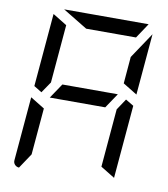

<svg xmlns="http://www.w3.org/2000/svg" viewBox="-104 -1086 1024 1173"><g transform="rotate(10 408.0 -500.0)"><path d="M205 -454 267 -546H611L549 -454ZM723 -564 635 -618 649 -784 756 -944ZM196 -546 149 -477 100 -507 139 -959V-961L227 -907ZM351 -907 198 -1000H720H722L660 -907ZM94 0Q78 -1 67.5 -12.5Q57 -24 59 -41L93 -436L181 -382L156 -93ZM716 -493 677 -41V-39L589 -93L620 -454L666 -523Z"/></g></svg>

Font: DSEG7 Modern Mini
Style: Italic
Weight: 400
Italic angle: -5°
Designer: Keshikan(Twitter:@keshinomi_88pro)
Version: Version 0.46